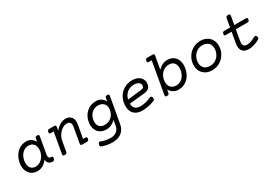

<svg xmlns="http://www.w3.org/2000/svg" viewBox="44 -1661 4110 2881"><g transform="rotate(-30 2098.5 -220.5)"><path d="M552.2 -47.4Q552.2 -40 551.3 -35.2Q547.4 -16.1 539.1 -8.1Q530.8 0 514.2 0H508.8Q469.7 0 445.8 -22.7Q421.9 -45.4 419.9 -86.9Q384.8 -38.6 341.8 -13.9Q298.8 10.7 245.1 10.7Q194.3 10.7 154.3 -12.5Q114.3 -35.6 91.6 -78.6Q68.8 -121.6 68.8 -178.7Q68.8 -245.6 97.2 -311Q125.5 -376.5 181.9 -419.2Q238.3 -461.9 317.9 -461.9Q363.3 -461.9 398.9 -438.5Q434.6 -415 457 -374L466.3 -424.3Q469.2 -441.9 477.3 -449Q485.4 -456.1 504.4 -456.1H505.4Q521.5 -456.1 528.6 -450.9Q535.6 -445.8 535.6 -434.6Q535.6 -432.1 534.7 -424.3L483.9 -136.2Q481.9 -127 481.9 -116.7Q481.9 -93.8 493.2 -82Q504.4 -70.3 523.9 -70.3H526.4Q540 -70.3 546.1 -64.9Q552.2 -59.6 552.2 -47.4ZM429.7 -264.2Q429.7 -323.2 398.7 -356.4Q367.7 -389.6 314.9 -389.6Q263.7 -389.6 225.1 -359.9Q186.5 -330.1 166 -282.5Q145.5 -234.9 145.5 -183.1Q145.5 -127.4 174.3 -94.5Q203.1 -61.5 255.9 -61.5Q304.7 -61.5 344.5 -91.1Q384.3 -120.6 407 -167.5Q429.7 -214.4 429.7 -264.2Z M1121.1 -335Q1121.1 -316.4 1117.7 -297.9L1076.7 -66.4H1116.7Q1130.4 -66.4 1136.5 -61.5Q1142.6 -56.6 1142.6 -44.9Q1142.6 -37.6 1141.6 -33.2Q1138.7 -15.1 1130.4 -7.6Q1122.1 0 1105.5 0H1022.9Q1009.3 0 1002.9 -4.9Q996.6 -9.8 996.6 -21.5Q996.6 -28.8 997.6 -33.2L1043.9 -295.4Q1046.4 -311 1046.4 -321.8Q1046.4 -354 1030.3 -371.8Q1014.2 -389.6 981.4 -389.6Q940.4 -389.6 899.7 -363.5Q858.9 -337.4 829.6 -293Q800.3 -248.5 791 -196.3L761.2 -26.9Q758.3 -9.8 748.8 -2.4Q739.3 4.9 719.7 4.9H718.8Q701.7 4.9 694.3 -0.2Q687 -5.4 687 -17.1Q687 -19 688 -26.9L751 -384.8H701.2Q687.5 -384.8 681.4 -389.9Q675.3 -395 675.3 -406.7Q675.3 -409.2 676.3 -418Q679.7 -436 688 -443.6Q696.3 -451.2 712.9 -451.2H800.3Q814 -451.2 820.1 -446.3Q826.2 -441.4 826.2 -429.7Q826.2 -422.4 825.2 -418L814.9 -359.4Q856 -409.2 902.3 -435.5Q948.7 -461.9 996.6 -461.9Q1054.7 -461.9 1087.9 -427.5Q1121.1 -393.1 1121.1 -335Z M1670.4 -374 1679.7 -424.3Q1682.6 -441.9 1690.9 -449Q1699.2 -456.1 1719.2 -456.1Q1735.8 -456.1 1742.4 -451.2Q1749 -446.3 1749 -435.5Q1749 -433.1 1748 -424.3L1669.4 19.5Q1653.8 106.9 1594 153.6Q1534.2 200.2 1436 200.2Q1337.9 200.2 1256.3 166Q1238.8 159.2 1238.8 141.1Q1238.8 131.8 1243.2 120.1Q1253.4 93.3 1271.5 93.3Q1278.3 93.3 1283.2 95.7Q1318.8 111.3 1360.8 119.6Q1402.8 127.9 1443.8 127.9Q1509.8 127.9 1549.6 95.7Q1589.4 63.5 1598.6 8.3L1614.7 -85Q1578.6 -49.3 1538.6 -31.5Q1498.5 -13.7 1452.1 -13.7Q1399.4 -13.7 1358.9 -35.9Q1318.4 -58.1 1295.9 -99.4Q1273.4 -140.6 1273.4 -195.3Q1273.4 -266.1 1304 -327.1Q1334.5 -388.2 1391.8 -425Q1449.2 -461.9 1526.4 -461.9Q1574.7 -461.9 1611.3 -439Q1647.9 -416 1670.4 -374ZM1350.1 -201.2Q1350.1 -148.4 1379.9 -117.2Q1409.7 -85.9 1465.3 -85.9Q1522.9 -85.9 1563.5 -113.5Q1604 -141.1 1624.5 -184.1Q1645 -227.1 1645 -271.5Q1645 -327.1 1610.6 -358.4Q1576.2 -389.6 1518.6 -389.6Q1466.3 -389.6 1428 -362.5Q1389.6 -335.4 1369.9 -292.2Q1350.1 -249 1350.1 -201.2Z M2217.3 -200.7 1949.2 -172.9Q1951.2 -60.1 2071.3 -60.1Q2118.2 -60.1 2166.5 -72.5Q2214.8 -85 2254.4 -105Q2262.2 -108.4 2266.6 -108.4Q2285.2 -108.4 2293.9 -81.1Q2296.9 -70.8 2296.9 -63.5Q2296.9 -52.2 2291.3 -44.9Q2285.6 -37.6 2273.9 -32.2Q2230.5 -13.2 2174.6 -1.2Q2118.7 10.7 2064 10.7Q2003.4 10.7 1960.4 -11.5Q1917.5 -33.7 1895.3 -75Q1873 -116.2 1873 -172.9Q1873 -252.9 1908.2 -319.1Q1943.4 -385.3 2007.1 -423.6Q2070.8 -461.9 2151.9 -461.9Q2205.1 -461.9 2244.9 -443.4Q2284.7 -424.8 2306.2 -392.6Q2327.6 -360.4 2327.6 -319.8Q2327.6 -212.4 2217.3 -200.7ZM2202.1 -268.6Q2229 -271.5 2239.7 -283.2Q2250.5 -294.9 2250.5 -317.4Q2250.5 -349.6 2223.1 -370.4Q2195.8 -391.1 2144.5 -391.1Q2095.2 -391.1 2056.6 -371.8Q2018.1 -352.5 1992.7 -318.6Q1967.3 -284.7 1956.5 -240.2Z M2639.2 -619.1Q2639.2 -611.8 2638.2 -607.4L2599.1 -386.2Q2672.4 -461.9 2762.2 -461.9Q2814.5 -461.9 2854.7 -438.7Q2895 -415.5 2917.5 -372.8Q2939.9 -330.1 2939.9 -272.5Q2939.9 -205.1 2911.9 -139.9Q2883.8 -74.7 2826.9 -32Q2770 10.7 2689 10.7Q2640.6 10.7 2602.3 -12.9Q2564 -36.6 2540 -77.1L2530.8 -26.9Q2527.8 -9.3 2519.5 -2.2Q2511.2 4.9 2491.2 4.9Q2474.6 4.9 2468 0Q2461.4 -4.9 2461.4 -15.6Q2461.4 -18.1 2462.4 -26.9L2559.1 -574.2H2509.3Q2495.6 -574.2 2489.5 -579.1Q2483.4 -584 2483.4 -595.7Q2483.4 -603 2484.4 -607.4Q2487.8 -625.5 2496.1 -633.1Q2504.4 -640.6 2521 -640.6H2613.3Q2627 -640.6 2633.1 -635.7Q2639.2 -630.9 2639.2 -619.1ZM2567.4 -187Q2567.4 -127.9 2601.1 -94.7Q2634.8 -61.5 2691.9 -61.5Q2744.1 -61.5 2783.2 -91.3Q2822.3 -121.1 2842.8 -168.7Q2863.3 -216.3 2863.3 -268.1Q2863.3 -323.7 2833.7 -356.7Q2804.2 -389.6 2749.5 -389.6Q2693.8 -389.6 2652.6 -360.8Q2611.3 -332 2589.4 -285.4Q2567.4 -238.8 2567.4 -187Z M3541 -262.7Q3541 -190.9 3506.8 -127.9Q3472.7 -64.9 3411.1 -27.1Q3349.6 10.7 3271.5 10.7Q3210.9 10.7 3164.1 -14.9Q3117.2 -40.5 3091.3 -85.9Q3065.4 -131.3 3065.4 -188.5Q3065.4 -260.3 3099.6 -323.2Q3133.8 -386.2 3195.3 -424.1Q3256.8 -461.9 3335 -461.9Q3395.5 -461.9 3442.4 -436.3Q3489.3 -410.6 3515.1 -365.2Q3541 -319.8 3541 -262.7ZM3142.1 -192.4Q3142.1 -153.3 3158.2 -123.8Q3174.3 -94.2 3205.3 -77.9Q3236.3 -61.5 3279.3 -61.5Q3332 -61.5 3374.5 -88.9Q3417 -116.2 3440.7 -161.6Q3464.4 -207 3464.4 -258.8Q3464.4 -297.9 3448.2 -327.4Q3432.1 -356.9 3401.1 -373.3Q3370.1 -389.6 3327.1 -389.6Q3274.4 -389.6 3231.9 -362.3Q3189.5 -335 3165.8 -289.6Q3142.1 -244.1 3142.1 -192.4Z M3922.9 -568.4Q3922.9 -566.4 3921.9 -558.6L3896 -412.1H4096.7Q4110.4 -412.1 4116.5 -407.2Q4122.6 -402.3 4122.6 -390.6Q4122.6 -383.3 4121.6 -378.9Q4118.7 -360.8 4110.1 -353.3Q4101.6 -345.7 4085 -345.7H3884.3L3853 -168Q3848.6 -145.5 3848.6 -127.4Q3848.6 -93.3 3865.5 -76.9Q3882.3 -60.5 3920.4 -60.5Q3952.6 -60.5 3991 -74Q4029.3 -87.4 4067.4 -109.9Q4074.7 -114.3 4082 -114.3Q4089.8 -114.3 4096.7 -108.4Q4103.5 -102.5 4107.9 -90.8Q4111.8 -81.1 4111.8 -71.3Q4111.8 -54.2 4093.3 -43.9Q4050.3 -19.5 4002.4 -4.4Q3954.6 10.7 3913.1 10.7Q3843.3 10.7 3809.1 -21.7Q3774.9 -54.2 3774.9 -115.7Q3774.9 -136.2 3779.8 -166.5L3811 -345.7H3711.9Q3698.2 -345.7 3692.1 -350.8Q3686 -356 3686 -367.7Q3686 -370.1 3687 -378.9Q3690.4 -397 3698.7 -404.5Q3707 -412.1 3723.6 -412.1H3822.8L3848.6 -558.6Q3851.6 -575.7 3861.1 -583Q3870.6 -590.3 3891.1 -590.3Q3908.2 -590.3 3915.5 -585.2Q3922.9 -580.1 3922.9 -568.4Z"/></g></svg>

Font: Courier Prime
Style: Italic
Weight: 400
Italic angle: -10°
Designer: Alan Dague-Greene
Foundry: Quote-Unquote Apps
Version: Version 3.018